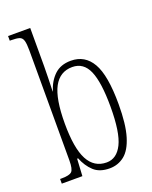

<svg xmlns="http://www.w3.org/2000/svg" viewBox="-144 -839 737 929"><g transform="rotate(-20 225.0 -375.0)"><path d="M258 10Q206 10 176.5 -17.5Q147 -45 130 -88H125L120 0H14V-24H23Q62 -24 74.5 -36Q87 -48 87 -93V-659Q87 -694 82 -710.5Q77 -727 63 -731.5Q49 -736 22 -736H14V-760H128V-564Q128 -538 127 -501.5Q126 -465 125 -434H126Q141 -483 173 -513.5Q205 -544 258 -544Q330 -544 367 -480Q404 -416 404 -267Q404 -164 385.5 -103Q367 -42 334 -16Q301 10 258 10ZM254 -22Q306 -22 334.5 -79.5Q363 -137 363 -269Q363 -395 337.5 -454Q312 -513 254 -513Q190 -513 158.5 -454.5Q127 -396 127 -268Q127 -141 158.5 -81.5Q190 -22 254 -22Z"/></g></svg>

Font: Noto Serif Bengali ExtraCondensed ExtraLight
Style: Regular
Weight: 200
Width: 2
Designer: Juan Bruce, Universal Thirst, Indian Type Foundry and the Monotype Design Team.
Foundry: Monotype Imaging Inc.
Version: Version 2.003; ttfautohint (v1.8.4.7-5d5b)